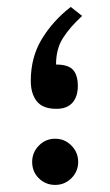

<svg xmlns="http://www.w3.org/2000/svg" viewBox="-20 -522 311 542"><path d="M211.9 -477.1Q177.7 -445.8 158 -415Q138.2 -384.3 138.2 -339.8Q172.9 -339.8 186.3 -324.7Q199.7 -309.6 199.7 -279.3Q199.7 -249.5 184.6 -232.2Q169.4 -214.8 139.2 -214.8Q100.6 -214.8 83.7 -236.3Q66.9 -257.8 66.9 -293.9Q66.9 -360.4 98.1 -411.9Q129.4 -463.4 179.7 -502.4ZM70.8 -64.9Q70.8 -91.8 89.8 -111.1Q108.9 -130.4 135.7 -130.4Q162.6 -130.4 181.6 -111.1Q200.7 -91.8 200.7 -64.9Q200.7 -38.1 181.6 -19Q162.6 0 135.7 0Q108.9 0 89.8 -18.6Q70.8 -37.1 70.8 -64.9Z"/></svg>

Font: Vazirmatn RD UI
Style: Regular
Weight: 400
Designer: Saber Rastikerdar
Foundry: Saber Rastikerdar
Version: Version 33.003